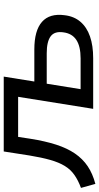

<svg xmlns="http://www.w3.org/2000/svg" viewBox="235 -766 543 1054"><g transform="rotate(-90 507.0 -239.5)"><path d="M24 12 2 -67Q43 -82 73 -103Q103 -124 122.5 -156Q142 -188 155.5 -235.5Q169 -283 180 -350L202 -491H613L586 -323H762Q866 -323 913.5 -281Q961 -239 950 -157Q944 -105 914 -70Q884 -35 833.5 -17.5Q783 0 714 0H436L502 -412H282L272 -346Q259 -264 239.5 -203.5Q220 -143 191 -100.5Q162 -58 121.5 -30.5Q81 -3 24 12ZM544 -69H713Q779 -69 814.5 -92.5Q850 -116 856 -164Q863 -212 834 -233.5Q805 -255 741 -255H574Z"/></g></svg>

Font: Nunito Sans 10pt SemiExpanded Medium
Style: Italic
Weight: 500
Width: 6
Italic angle: -9°
Designer: Vernon Adams
Foundry: Vernon Adams
Version: Version 3.101;gftools[0.9.27]